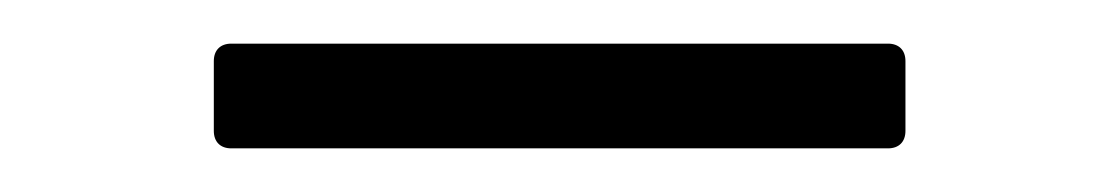

<svg xmlns="http://www.w3.org/2000/svg" viewBox="-20 -863 513 88"><path d="M395 -803V-835C395 -840 392 -843 387 -843H86C81 -843 78 -840 78 -835V-803C78 -798 81 -795 86 -795H387C392 -795 395 -798 395 -803Z"/></svg>

Font: Shippori Mincho OTF
Style: Regular
Weight: 400
Designer: FONTDASU
Foundry: FONTDASU / Google Inc. / but / Adobe
Version: Version 3.300;hotconv 1.0.109;makeotfexe 2.5.65596